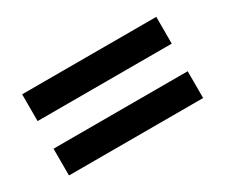

<svg xmlns="http://www.w3.org/2000/svg" viewBox="-61 -647 694 590"><g transform="rotate(-30 286.0 -352.0)"><path d="M47 -401V-496H523V-401ZM47 -208V-303H523V-208Z"/></g></svg>

Font: Noto Sans Sora Sompeng Semi
Style: Bold
Weight: 700
Designer: Monotype Design Team. David Williams.
Foundry: Monotype Imaging Inc.
Version: Version 2.101; ttfautohint (v1.8.4.7-5d5b)